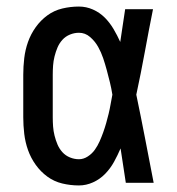

<svg xmlns="http://www.w3.org/2000/svg" viewBox="-20 -558 540 586"><path d="M221 8Q195 8 170 2Q145 -4 124.5 -19Q104 -34 89 -55Q74 -76 65.5 -100Q57 -124 54 -149.5Q51 -175 51 -200V-330Q51 -355 54 -380.5Q57 -406 65.5 -430Q74 -454 89 -475Q104 -496 124.5 -511Q145 -526 170 -532Q195 -538 221 -538Q243 -538 263.5 -529Q284 -520 299.5 -504.5Q315 -489 326.5 -469.5Q338 -450 347 -430Q351 -455 354.5 -480Q358 -505 362 -530H447Q434 -465 422 -399.5Q410 -334 396 -269Q410 -202 423 -134.5Q436 -67 449 0H364Q360 -26 356 -52.5Q352 -79 348 -105Q339 -84 328 -64Q317 -44 301 -27.5Q285 -11 264 -1.5Q243 8 221 8ZM221 -72Q235 -72 248 -80.5Q261 -89 269.5 -101Q278 -113 284 -126.5Q290 -140 295 -154Q300 -168 304 -182Q308 -196 311.5 -210.5Q315 -225 317.5 -239.5Q320 -254 323 -269Q320 -288 315.5 -306.5Q311 -325 306 -343.5Q301 -362 295 -380Q289 -398 279.5 -415Q270 -432 255 -445Q240 -458 221 -458Q207 -458 193.5 -452.5Q180 -447 170.5 -436.5Q161 -426 155.5 -413Q150 -400 146.5 -386Q143 -372 142 -358Q141 -344 141 -330V-200Q141 -186 142 -172Q143 -158 146.5 -144Q150 -130 155.5 -117Q161 -104 170.5 -93.5Q180 -83 193.5 -77.5Q207 -72 221 -72Z"/></svg>

Font: Iosevka Slab Medium
Style: Regular
Weight: 500
Monospace: yes
Designer: Belleve Invis
Foundry: Belleve Invis
Version: Version 11.1.1; ttfautohint (v1.8.3)